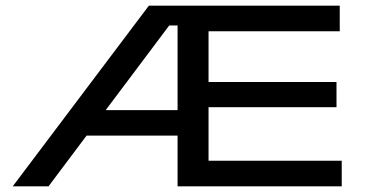

<svg xmlns="http://www.w3.org/2000/svg" viewBox="-20 -659 1292 679"><path d="M25 0 506.5 -639H638L637 -569H578.5L151.5 0ZM240.5 -179.5V-269.5H614V-179.5ZM613.5 0V-90.5H1188.5V0ZM608 0V-639H717.5V0ZM665 -280V-369H1170V-280ZM613.5 -548.5V-639H1181.5V-548.5Z"/></svg>

Font: Anek Latin Expanded Medium
Style: Regular
Weight: 500
Width: 7
Designer: Yesha Goshar
Foundry: Ek Type
Version: Version 1.003